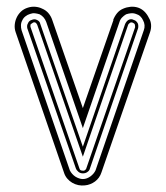

<svg xmlns="http://www.w3.org/2000/svg" viewBox="-20 -562 499 577"><path d="M284.9 -43.9Q282.2 -35.4 277.2 -28.4Q272.2 -21.5 265.6 -16.6Q259 -11.7 251.2 -8.7Q243.4 -5.6 235.1 -4.9Q225.3 -3.7 215.5 -5.7Q205.6 -7.8 197 -12.8Q188.5 -17.8 181.9 -25.6Q175.3 -33.4 172.1 -43.9L27.1 -465.1Q23.2 -476.3 24.3 -487.8Q25.4 -499.3 30 -509Q34.4 -518.8 42.8 -527Q51.3 -535.2 64 -539.1Q75.4 -542.7 86.7 -541.6Q97.9 -540.5 106.9 -535.9Q117.7 -531.5 125.5 -522.5Q133.3 -513.4 137 -502L229 -237.1L321 -502H320.1Q324.5 -513.4 331.9 -522.5Q339.4 -531.5 350.1 -535.9Q360.6 -540.5 372.1 -541.6Q383.5 -542.7 395 -539.1Q406.2 -535.2 414.3 -527Q422.4 -518.8 427 -509Q433.1 -499.3 434 -487.8Q434.8 -476.3 430.9 -465.1ZM412.1 -470.9Q415 -478.5 414.4 -486.3Q413.8 -494.1 409.9 -501Q407 -507.8 401.7 -512.8Q396.5 -517.8 388.9 -520Q381.3 -522.9 373.2 -522.1Q365 -521.2 358.9 -519Q352.3 -515.1 346.8 -509.4Q341.3 -503.7 339.1 -496.1L229 -177L118.9 -496.1Q116 -503.7 111.2 -509.4Q106.4 -515.1 99.1 -519Q92.3 -521.2 85 -522.1Q77.6 -522.9 70.1 -520Q62.5 -517.8 56.3 -512.8Q50 -507.8 47.1 -501Q43.2 -494.1 43 -486.3Q42.7 -478.5 44.9 -470.9L189.9 -50Q192.6 -44.4 196.9 -39.6Q201.2 -34.7 206.5 -31.2Q211.9 -27.8 217.7 -25.9Q223.4 -23.9 229 -23.9Q235.4 -23.9 241.3 -26.2Q247.3 -28.6 252.2 -32.2Q257.1 -35.9 261 -40.5Q264.9 -45.2 267.1 -50ZM249 -52Q247.6 -48.3 242.1 -44.7Q236.6 -41 229 -41Q221.4 -41 215.8 -45.5Q210.2 -50 208 -55.9L62 -477.1Q61.3 -480.7 61.5 -484.5Q61.8 -488.3 64 -491.9Q65.4 -495.8 68.4 -498.5Q71.3 -501.2 75 -502Q83.7 -506.1 91.1 -502Q94.7 -500.5 97.5 -497.6Q100.3 -494.6 101.1 -490L229 -121.1L356 -490Q360.4 -499 366 -502Q374 -506.6 382.1 -502Q385.7 -501.2 388.8 -498.5Q391.8 -495.8 394 -491.9Q395.5 -488.3 395.6 -484.5Q395.8 -480.7 395 -477.1ZM386 -480Q386 -481.4 385.9 -484.1Q385.7 -486.8 385 -489Q384.3 -490.5 382.8 -491.5Q381.3 -492.4 378.9 -493.9Q375 -495.6 371.1 -493.9Q369.4 -492.4 367.6 -490.8Q365.7 -489.3 365 -487.1L229 -91.1L92 -487.1Q91.3 -489.3 90 -490.8Q88.6 -492.4 86.9 -493.9Q85.4 -494.9 83 -494.9Q80.6 -494.9 79.1 -493.9L72 -489Q71.3 -486.8 71.3 -484.1Q71.3 -481.4 72 -480L219 -54.9Q220.5 -49.1 229 -49.1Q231.9 -48.3 234.7 -50.2Q237.5 -52 239 -54.9Z"/></svg>

Font: TafelwerkOT
Style: Regular
Weight: 400
Designer: Peter Wiegel
Foundry: Peter Wiegel, based on an original design named Oxford by Christine Lord, 1969
Version: Version 1.000